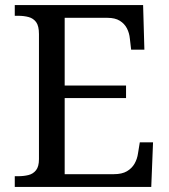

<svg xmlns="http://www.w3.org/2000/svg" viewBox="-20 -734 663 754"><path d="M38 0V-42H51Q73 -42 91.5 -46.5Q110 -51 121.5 -65.5Q133 -80 133 -109V-600Q133 -632 122 -647Q111 -662 92.5 -667Q74 -672 51 -672H38V-714H542L547 -539H495L490 -582Q488 -604 478.5 -622.5Q469 -641 450.5 -652.5Q432 -664 402 -664H234V-398H475V-349H234V-50H427Q459 -50 478.5 -61.5Q498 -73 508.5 -91.5Q519 -110 522 -132L529 -175H581L574 0Z"/></svg>

Font: Noto Serif Thai
Style: Regular
Weight: 400
Designer: Monotype Design Team
Foundry: Monotype Imaging Inc.
Version: Version 2.001